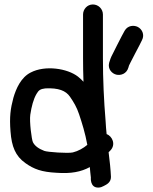

<svg xmlns="http://www.w3.org/2000/svg" viewBox="-20 -807 686 860"><path d="M555.1 -504.3C558.1 -514.9 556.3 -510.6 564.2 -526.6C579.7 -556 587.7 -573 604.2 -603.5L615.9 -627C629.3 -652.3 615.5 -677.3 596.9 -686.5C579.8 -695 552.2 -693.7 538.2 -669.2L525 -644.9C516.2 -628.6 509.7 -615.9 503.5 -602.9L485.9 -567.7C476 -549.6 472.6 -538.6 468.8 -525.5C461.7 -496.9 482.3 -476.8 501.7 -472.5C520.7 -468.3 546.9 -475.9 555.1 -504.3ZM371.1 -158.2C353.5 -143.2 329.9 -130 306.2 -124.3C284.9 -119.2 191.5 -125.7 178.3 -131.2C153.4 -140.7 135.8 -153.3 127.4 -170.2C121.8 -181.3 111.2 -262.6 115.7 -293.3C121.1 -329.7 129.7 -362.9 143.6 -386.4C153.1 -402.9 160.5 -408.4 183.1 -411.1C242.1 -414 275 -400.7 293.4 -373.8C309.9 -349.8 323.3 -328 334.3 -295.1C347.8 -254.4 361.6 -211 371.1 -158.2ZM352 -742V-547C352 -511.6 352.6 -477.7 353.9 -440.8C347.4 -448 337.8 -457.3 329.3 -463.8C281.9 -500.7 182.2 -516 117.6 -482.3C74.3 -460.6 52.2 -411 39.9 -368.7C27 -320.4 21.9 -283.8 27.1 -218.1C32.1 -150.6 49 -108.2 93.5 -76.6C132.2 -49 166.4 -36.6 233.4 -33.1C298.1 -28.3 343 -37.2 382.3 -58.6C384 -43.7 384.4 -29.5 387 -12C387 -12 381.9 35.1 421.9 33.2C431 32.8 437.7 29.8 444.6 26.1C456.5 19.9 477 11.1 477 -14.5C475.7 -46.1 471.3 -88.4 466.5 -125.1L473.7 -132.3C500.7 -159.3 482.9 -197.4 457.6 -206.2C455.8 -224.3 453.9 -244.3 453 -264.6C445.4 -355.8 441 -450.5 441 -547V-742C441 -766.8 420.8 -787 396 -787C370 -787 352 -765 352 -742Z"/></svg>

Font: Just Breathe
Style: Bd
Weight: 400
Foundry: Cannot Into Space Fonts
Version: Version 0.72